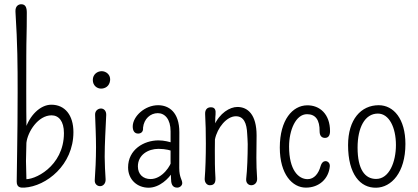

<svg xmlns="http://www.w3.org/2000/svg" viewBox="-20 -878 1978 909"><path d="M105 -201.7C110.8 -253.9 160.2 -332 224.1 -332C257.8 -332 282.7 -304.7 282.7 -248C282.7 -88.4 138.7 -22 95.2 -30.3L105.5 -11.7C104.5 -59.6 103 -100.1 103 -115.7C103 -127.9 103.5 -147.9 105 -201.7ZM80.6 -857.9C69.3 -857.9 51.8 -851.1 53.2 -822.8C63 -664.6 63.5 -574.2 63.5 -440.4C63.5 -231.9 59.1 -72.3 59.1 -18.1C59.1 10.7 78.6 11.2 95.7 10.3C199.2 3.9 327.6 -96.7 327.6 -252.4C327.6 -332.5 287.6 -382.3 223.1 -382.3C169.9 -382.3 119.1 -330.1 99.1 -264.6L105.5 -263.7C103.5 -367.7 104.5 -544.4 104.5 -612.8C104.5 -699.2 106.9 -710.4 106.9 -817.4C106.9 -841.3 101.6 -857.9 80.6 -857.9Z M480 -29.3C478 -63 475.6 -100.6 475.6 -135.3C475.6 -200.7 480 -266.6 482.9 -334C483.4 -354.5 470.7 -364.3 458 -364.3C444.8 -364.3 429.2 -354 430.2 -334C431.6 -290.5 434.6 -235.8 434.6 -181.6C434.6 -125 431.6 -65.4 428.7 -26.9C426.8 -6.3 440.9 3.4 454.1 3.4C466.8 3.4 481 -7.8 480 -29.3ZM501.5 -499.5C502.9 -526.4 480.5 -541 461.4 -541C441.4 -541 419.4 -526.4 419.4 -499.5C419.4 -472.7 439.5 -458.5 458.5 -458.5C476.1 -458.5 499 -468.3 501.5 -499.5Z M796.9 -63C796.9 -70.3 793.9 -114.7 793.9 -121.6C790.5 -96.2 749 -30.3 692.9 -30.3C657.2 -30.3 632.8 -53.2 632.8 -90.3C632.8 -144.5 680.7 -173.3 730.5 -173.3C764.2 -173.3 792 -165.5 800.8 -160.2C800.8 -168 797.9 -193.4 797.9 -200.7C785.6 -206.1 756.8 -213.4 730.5 -213.4C660.6 -213.4 586.4 -169.4 586.4 -85.4C586.4 -27.8 629.4 10.7 683.6 10.7C735.4 10.7 780.3 -33.7 796.9 -63ZM787.6 -182.6C786.6 -85 789.6 -40.5 789.6 -34.2C789.6 -11.2 793.9 10.3 818.8 10.3C831.1 10.3 842.8 1 842.8 -11.2C842.8 -27.3 828.6 -37.6 828.6 -82.5C828.6 -143.1 829.1 -190.4 829.1 -252C829.1 -346.7 779.8 -379.9 728.5 -379.9C666 -379.9 609.9 -328.1 608.4 -280.8C607.9 -257.8 617.7 -245.6 633.8 -245.6C646 -245.6 659.2 -252.4 657.2 -273.4C661.6 -315.4 691.9 -342.3 727.1 -342.3C760.3 -342.3 787.6 -314 787.6 -256.3V-182.6Z M1000 -36.1C997.1 -81.5 997.1 -121.1 997.1 -165.5C997.1 -181.6 997.1 -199.7 997.6 -217.8C1008.8 -273.4 1053.2 -327.6 1096.7 -327.6C1133.3 -327.6 1148.4 -296.4 1150.4 -242.7C1150.9 -229.5 1152.8 -211.4 1152.8 -195.8C1152.8 -140.1 1150.4 -73.2 1145.5 -31.2C1143.6 -11.2 1156.7 -1 1169.9 -1C1183.6 -1 1198.7 -11.7 1197.3 -33.7C1194.8 -67.9 1193.8 -99.6 1193.8 -131.3C1193.8 -163.6 1194.8 -200.2 1194.8 -236.8C1194.8 -335.9 1152.8 -371.6 1104 -371.6C1068.4 -371.6 1020 -343.3 993.2 -282.7L998 -280.3C999.5 -294.4 998.5 -322.8 1000.5 -335.9C1002.4 -356.4 998.5 -370.1 978.5 -370.1C959.5 -370.1 950.2 -357.4 951.2 -337.4C953.6 -297.4 954.6 -248.5 954.6 -198.7C954.6 -137.2 952.6 -74.7 949.2 -33.2C947.8 -13.2 960.4 -1 973.1 -1C995.6 -1 1001 -14.6 1000 -36.1Z M1493.2 -256.3C1493.2 -234.9 1503.4 -225.1 1518.6 -225.1C1534.2 -225.1 1542.5 -236.3 1542.5 -257.3C1542.5 -337.9 1493.7 -380.4 1433.6 -379.4C1365.7 -378.4 1304.7 -311.5 1304.7 -179.2C1304.7 -52.7 1364.3 10.3 1428.2 10.3C1490.2 10.3 1536.1 -30.8 1541.5 -90.8C1542.5 -106 1532.2 -114.7 1521.5 -115.2C1512.2 -115.2 1502.9 -108.9 1497.6 -90.8C1488.3 -57.1 1467.8 -29.8 1436.5 -29.8C1392.6 -29.8 1348.6 -73.2 1348.6 -184.1C1348.6 -261.2 1379.9 -337.4 1433.6 -337.4C1474.1 -337.4 1493.7 -310.1 1493.2 -256.3Z M1760.7 10.7C1832.5 9.8 1899.4 -60.5 1899.4 -196.3C1899.4 -315.4 1843.3 -379.9 1772.9 -379.9C1689.5 -379.9 1627.9 -313 1627.9 -190.9C1627.9 -53.2 1685.5 12.2 1760.7 10.7ZM1769 -340.3C1822.3 -340.3 1854.5 -274.4 1854.5 -191.4C1854.5 -111.3 1822.8 -30.8 1760.7 -30.8C1707.5 -30.8 1672.9 -76.2 1672.9 -179.2C1672.9 -273.4 1707 -340.3 1769 -340.3Z"/></svg>

Font: Pompiere 
Style: Regular
Weight: 400
Designer: Karolina Lach
Foundry: Sorkin Type Co.
Version: Version 1.001